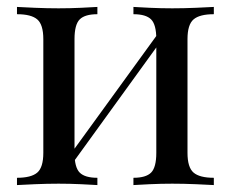

<svg xmlns="http://www.w3.org/2000/svg" viewBox="-20 -534 666 554"><path d="M597 -514V-493Q556 -493 538.5 -478Q521 -463 521 -421V-93Q521 -51 538.5 -36Q556 -21 597 -21V0Q580 -1 545 -2.5Q510 -4 477 -4Q444 -4 412.5 -2.5Q381 -1 365 0V-21Q401 -21 416 -36Q431 -51 431 -93V-421Q431 -463 416 -478Q401 -493 365 -493V-514Q381 -513 412.5 -511.5Q444 -510 477 -510Q510 -510 545 -511.5Q580 -513 597 -514ZM261 -514V-493Q225 -493 210 -478Q195 -463 195 -421V-93Q195 -51 210 -36Q225 -21 261 -21V0Q245 -1 213.5 -2.5Q182 -4 149 -4Q116 -4 81 -2.5Q46 -1 29 0V-21Q70 -21 87.5 -36Q105 -51 105 -93V-421Q105 -463 87.5 -478Q70 -493 29 -493V-514Q46 -513 81 -511.5Q116 -510 149 -510Q182 -510 213.5 -511.5Q245 -513 261 -514ZM441 -444 457 -433 182 -53 166 -65Z"/></svg>

Font: Playfair Display
Style: Regular
Weight: 400
Designer: Claus Eggers Sørensen
Foundry: Claus Eggers Sørensen
Version: Version 1.203